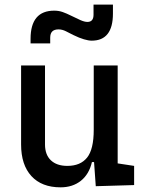

<svg xmlns="http://www.w3.org/2000/svg" viewBox="-20 -801 626 831"><path d="M242.2 9.8Q160.6 9.8 116 -38.8Q71.3 -87.4 71.3 -175.8V-517.6H174.8V-175.8Q174.8 -131.3 200.2 -107.2Q225.6 -83 271.5 -83Q328.1 -83 356.9 -118.9Q385.7 -154.8 385.7 -239.3L412.1 -99.6H377.9Q365.7 -46.9 330.1 -18.6Q294.4 9.8 242.2 9.8ZM394.5 4.9 385.7 -119.1V-210H489.3V-93.8L560.5 -83V0ZM385.7 -146.5V-517.6H489.3V-175.8ZM112.3 -613.3V-632.8Q112.3 -754.9 214.8 -754.9Q234.4 -754.9 251.5 -748.8Q268.6 -742.7 287.1 -733.4Q311.5 -721.2 328.9 -713.6Q346.2 -706.1 358.4 -706.1Q384.8 -706.1 384.8 -737.3V-781.2H468.8V-742.2Q468.8 -683.6 445.8 -654.3Q422.9 -625 377 -625Q363.3 -625 343.3 -630.9Q323.2 -636.7 297.4 -649.4Q281.2 -657.7 265.1 -665.8Q249 -673.8 233.4 -673.8Q215.3 -673.8 206.3 -665Q197.3 -656.2 197.3 -637.7V-613.3Z"/></svg>

Font: Cascadia Mono
Style: Regular
Weight: 400
Monospace: yes
Designer: Aaron Bell
Foundry: Saja Typeworks
Version: Version 2102.003